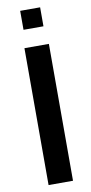

<svg xmlns="http://www.w3.org/2000/svg" viewBox="-98 -928 459 967"><g transform="rotate(-10 131.0 -444.5)"><path d="M68.5 0V-700H193.5V0ZM80 -792V-889H182V-792Z"/></g></svg>

Font: Cabin
Style: Bold
Weight: 700
Width: 4
Designer: Pablo Impallari
Foundry: Pablo Impallari. http://www.impallari.com Igino Marini. http://www.ikern.com
Version: Version 3.001